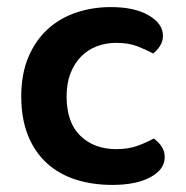

<svg xmlns="http://www.w3.org/2000/svg" viewBox="-20 -508 524 542"><path d="M308 -387Q278 -387 252.5 -377Q227 -367 208.5 -348Q190 -329 179 -301Q168 -273 168 -236Q168 -162 207 -124.5Q246 -87 308 -87Q343 -87 368.5 -96.5Q394 -106 414 -117Q428 -107 436.5 -94Q445 -81 445 -64Q445 -30 405 -8Q365 14 297 14Q240 14 192.5 -1.5Q145 -17 111 -48.5Q77 -80 58.5 -127Q40 -174 40 -236Q40 -299 60 -346.5Q80 -394 114.5 -425.5Q149 -457 195 -472.5Q241 -488 293 -488Q360 -488 400 -464.5Q440 -441 440 -407Q440 -391 431.5 -378Q423 -365 412 -357Q392 -368 367.5 -377.5Q343 -387 308 -387Z"/></svg>

Font: Baloo Da 2 SemiBold
Style: Regular
Weight: 600
Designer: Noopur Datye, Sulekha Rajkumar and Ek Type
Foundry: Ek Type
Version: Version 1.640;hotconv 1.0.111;makeotfexe 2.5.65597; ttfautoh